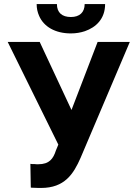

<svg xmlns="http://www.w3.org/2000/svg" viewBox="-20 -918 682 948"><path d="M18 -711 268 -204 256 -175C243 -134 223 -107 169 -107H161C157 -107 153 -108 149 -108H139C135 -108 132 -109 130 -109L132 8C135 9 139 9 143 9C152 9 162 10 171 10H183C299 10 343 -59 378 -139L621 -711H462L333 -375L176 -711ZM161 -898C161 -877 165 -858 173 -840C196 -786 253 -753 330 -753C355 -753 378 -757 399 -764C454 -783 499 -825 499 -898H398C398 -857 373 -834 330 -834C287 -834 261 -855 261 -898Z"/></svg>

Font: Asimov Pro
Style: Bd
Weight: 700
Designer: Google
Version: Version 2.000980; 2014